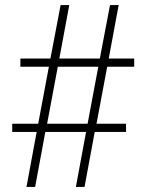

<svg xmlns="http://www.w3.org/2000/svg" viewBox="-20 -734 575 754"><path d="M124 -216 84 0H118L158 -216H318L278 0H312L352 -216H475V-248H359L401 -472H507V-504H407L446 -714H412L372 -504H213L252 -714H218L178 -504H60V-472H172L130 -248H28V-216ZM324 -248H165L207 -472H366Z"/></svg>

Font: Noto Serif Sinhala SemiCondensed ExtraLight
Style: Regular
Weight: 200
Width: 4
Designer: Jelle Bosma - Monotype Design Team
Foundry: Monotype Imaging Inc.
Version: Version 2.007